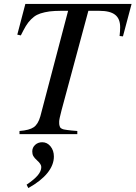

<svg xmlns="http://www.w3.org/2000/svg" viewBox="-20 -682 689 976"><path d="M648.9 -662.1 605 -497.1 587.9 -499Q590.8 -524.4 590.8 -543.9Q590.8 -586.9 565.2 -606.9Q539.6 -627 484.9 -627H429.2L293 -122.1Q280.8 -75.7 280.8 -64Q280.8 -55.7 281 -51Q281.2 -46.4 283 -41.3Q284.7 -36.1 286.6 -33.4Q288.6 -30.8 294.2 -27.8Q299.8 -24.9 304.9 -23.9Q310.1 -22.9 321.5 -21.2Q333 -19.5 343.5 -18.6Q354 -17.6 373 -16.1V0H79.1V-16.1Q129.4 -20 151.6 -35.4Q173.8 -50.8 185.1 -90.8L326.2 -627Q285.6 -627.4 258.5 -626.2Q231.4 -625 207.5 -619.6Q183.6 -614.3 168.2 -606.4Q152.8 -598.6 137.7 -583.5Q122.6 -568.4 111.3 -549.6Q100.1 -530.8 85.9 -502L67.9 -505.9L108.9 -662.1ZM124 273.9 115.2 256.8Q154.8 230 172.4 208.7Q189.9 187.5 189.9 167Q189.9 152.3 168.9 133.8Q154.8 121.1 149.4 111.3Q144 101.6 144 87.9Q144 67.9 158.7 54.4Q173.3 41 194.8 41Q219.7 41 236.8 62Q253.9 83 253.9 113.8Q253.9 156.7 220.7 197.8Q187.5 238.8 124 273.9Z"/></svg>

Font: Accordance
Style: Italic
Weight: 400
Italic angle: -11°
Version: Version 1.2 (build January 31, 2020) Miklal Software Solutio